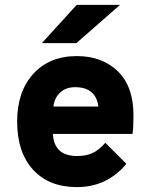

<svg xmlns="http://www.w3.org/2000/svg" viewBox="-20 -752 610 784"><path d="M151 -576 293 -732H470L292 -576ZM294 12Q180 12 115 -59Q50 -130 50 -256Q50 -378 116 -450.5Q182 -523 294 -523Q397 -523 461 -461Q525 -399 525 -281Q525 -227 521 -205H196Q201 -115 294 -115Q333 -115 359 -127.5Q385 -140 410 -169L496 -83Q417 12 294 12ZM198 -317H382Q371 -396 287 -396Q250 -396 226.5 -375Q203 -354 198 -317Z"/></svg>

Font: Overpass Heavy
Style: Regular
Weight: 900
Designer: Delve Withrington, Thomas Jockin
Foundry: Delve Fonts
Version: Version 3.000;DELV;Overpass